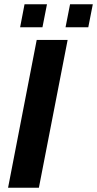

<svg xmlns="http://www.w3.org/2000/svg" viewBox="-20 -874 452 894"><path d="M294.9 -688 161.1 0H17.6L150.9 -688ZM412.1 -854 391.1 -747.1H285.2L306.2 -854ZM198.7 -854 177.7 -747.1H73.7L94.2 -854Z"/></svg>

Font: Arimo
Style: Bold Italic
Weight: 700
Italic angle: -12°
Designer: Steve Matteson
Foundry: Monotype Imaging Inc.
Version: Version 1.33